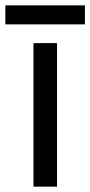

<svg xmlns="http://www.w3.org/2000/svg" viewBox="-40 -697 337 717"><path d="M173 0H85V-536H173ZM277 -677V-606H-20V-677Z"/></svg>

Font: Noto Sans Elymaic
Style: Regular
Weight: 400
Designer: Morgane Pierson
Foundry: Google LLC
Version: Version 1.002; ttfautohint (v1.8.4.7-5d5b)